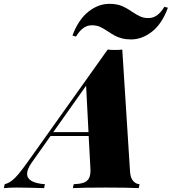

<svg xmlns="http://www.w3.org/2000/svg" viewBox="-116 -968 884 988"><path d="M0 0ZM564 -907.2Q588.4 -891.1 606.2 -883.1Q624 -875 647.9 -875Q671.4 -875 691.2 -888.7Q710.9 -902.3 730 -933.1L748 -928.2Q717.8 -845.7 666.5 -805.4Q615.2 -765.1 558.1 -765.1Q531.7 -765.1 511 -770.8Q490.2 -776.4 475.1 -784.4Q460 -792.5 440.4 -805.7Q415.5 -822.3 398.2 -830.1Q380.9 -837.9 356.9 -837.9Q333 -837.9 313.5 -824.2Q293.9 -810.5 274.9 -779.8L256.8 -785.2Q287.6 -867.2 338.6 -907.7Q389.6 -948.2 446.8 -948.2Q484.4 -948.2 509.8 -937.7Q535.2 -927.2 564 -907.2ZM602.1 -20 598.1 0Q539.6 -2.9 429.2 -2.9Q313 -2.9 258.8 0L263.2 -20Q295.4 -21.5 313.5 -27.6Q331.5 -33.7 340.6 -48.6Q349.6 -63.5 349.6 -91.3Q349.6 -99.6 349.1 -104L340.3 -268.1H144L46.9 -130.9Q23.4 -96.7 23.4 -73.7Q23.4 -26.9 115.2 -20L110.8 0Q7.8 -2.9 -30.8 -2.9Q-64.9 -2.9 -96.2 0L-91.8 -20Q-72.3 -25.4 -55.7 -37.8Q-39.1 -50.3 -19.8 -73.5Q-0.5 -96.7 29.8 -139.2L438 -712.9Q454.1 -710.9 476.6 -710.9Q499 -710.9 513.2 -712.9L553.2 -84Q555.7 -51.3 569.8 -36.1Q584 -21 602.1 -20ZM327.1 -526.9 158.2 -288.1H339.4Z"/></svg>

Font: TypoPRO Playfair Display SC
Style: Italic
Weight: 900
Italic angle: -14°
Designer: Claus Eggers Sørensen
Foundry: Claus Eggers Sørensen
Version: Version 1.004;PS 001.004;hotconv 1.0.70;makeotf.lib2.5.58329